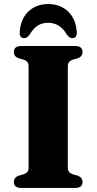

<svg xmlns="http://www.w3.org/2000/svg" viewBox="-20 -927 476 947"><path d="M314.5 -98Q314.5 -75.5 340 -67L363.5 -60.5Q387 -52 387 -29Q387 0 350.5 0H85.5Q48.5 0 48.5 -29Q48.5 -52 72 -60.5L95.5 -67Q121 -75.5 121 -98V-602Q121 -624.5 95.5 -633L72 -639.5Q48.5 -648 48.5 -671Q48.5 -700 85.5 -700H350.5Q387 -700 387 -671Q387 -648 363.5 -639.5L340 -633Q314.5 -624.5 314.5 -602ZM218 -814.5Q186 -814.5 164.5 -799.8Q143 -785 126 -756Q113 -739 100 -739Q74.5 -739 77.5 -771Q82.5 -835.5 121 -871.2Q159.5 -907 218 -907Q276 -907 314.8 -871.2Q353.5 -835.5 358.5 -771Q361.5 -739 335.5 -739Q322.5 -739 310 -756Q276.5 -814.5 218 -814.5Z"/></svg>

Font: Fraunces 9pt
Style: Bold
Weight: 700
Version: Version 1.000;[b76b70a41]